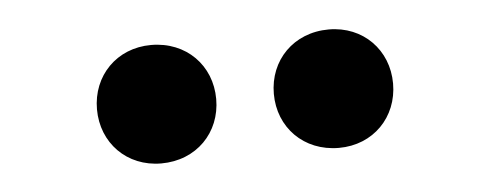

<svg xmlns="http://www.w3.org/2000/svg" viewBox="-27 -761 611 239"><g transform="rotate(-5 278.5 -641.0)"><path d="M167 -567C211 -567 242 -599 242 -641C242 -683 211 -715 167 -715C124 -715 93 -683 93 -641C93 -599 124 -567 167 -567ZM389 -567C432 -567 463 -599 463 -641C463 -683 432 -715 389 -715C345 -715 314 -683 314 -641C314 -599 345 -567 389 -567Z"/></g></svg>

Font: DAIFUKU Sans
Style: Bold
Weight: 700
Designer: Original font ‘Source Han Sans JP’ : Paul D. Hunt
Foundry: Daifuku
Version: Version 1.000